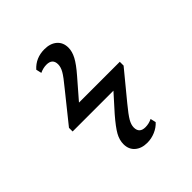

<svg xmlns="http://www.w3.org/2000/svg" viewBox="-172 -678 855 855"><g transform="rotate(-45 255.0 -250.5)"><path d="M270 59Q234 59 212 40Q190 21 190 -12Q190 -38 204.5 -64Q219 -90 257 -134L327 -212H70V-235L180 -372Q214 -413 225 -432.5Q236 -452 236 -469Q236 -505 198 -505Q177 -505 156 -495L150 -521Q185 -560 240 -560Q277 -560 299 -541Q321 -522 321 -489Q321 -465 307 -438.5Q293 -412 259 -373L181 -283H438V-259L331 -129Q298 -89 286.5 -69Q275 -49 275 -32Q275 4 313 4Q335 4 355 -6L361 20Q345 38 320.5 48.5Q296 59 270 59Z"/></g></svg>

Font: Literata 36pt
Style: Regular
Weight: 400
Designer: Latin by Veronika Burian and Jose Scaglione. Greek by Irene Vlachou. Cyrillic by Vera Evstafieva.
Foundry: TypeTogether
Version: Version 3.002